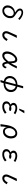

<svg xmlns="http://www.w3.org/2000/svg" viewBox="3480 -4400 1039 8040"><g transform="rotate(90 4000.0 -380.5)"><path d="M816.9 -680.2 763.2 -622.1Q621.1 -761.2 499.5 -761.2Q469.2 -761.2 448.7 -748.5Q418 -730 418 -696.3Q418 -656.2 459.5 -612.8Q488.3 -582.5 555.7 -538.6Q657.2 -472.2 688 -439.5Q741.7 -381.8 741.7 -284.7Q741.7 -152.3 647.9 -53.7Q558.1 41 429.7 41Q331.5 41 269 -20Q206.1 -81.1 206.1 -180.2Q206.1 -262.2 248 -334.5Q327.6 -470.2 502 -491.2Q409.2 -553.7 373.5 -599.1Q337.9 -644.5 337.9 -695.3Q337.9 -760.3 390.6 -798.3Q434.6 -830.1 500.5 -830.1Q649.4 -830.1 816.9 -680.2ZM524.4 -434.1Q451.2 -434.1 387.7 -379.4Q324.2 -324.2 303.7 -242.7Q296.4 -212.4 296.4 -182.6Q296.4 -126.5 323.7 -88.4Q361.8 -34.2 432.6 -34.2Q496.1 -34.2 555.7 -82Q624.5 -137.2 646.5 -222.2Q654.8 -255.4 654.8 -288.6Q654.8 -374 602.1 -411.6Q570.3 -434.1 524.4 -434.1Z M1696.8 -137.7Q1591.8 43.9 1449.2 43.9Q1369.6 43.9 1324.7 -5.9Q1285.6 -49.8 1285.6 -115.2Q1285.6 -159.2 1307.1 -217.3Q1342.3 -311 1447.8 -531.7L1463.9 -564.9H1567.9Q1452.6 -341.8 1396 -205.1Q1375 -153.3 1375 -122.6Q1375 -87.4 1393.1 -65.4Q1414.1 -39.1 1451.2 -39.1Q1543.9 -39.1 1619.6 -183.1Z M2845.7 -85Q2792 43.9 2696.8 43.9Q2636.7 43.9 2605.5 -5.4Q2581.1 -43.5 2568.8 -119.1Q2510.3 -48.3 2458.5 -11.2Q2381.8 43.9 2299.8 43.9Q2217.3 43.9 2172.9 -16.1Q2134.8 -67.4 2134.8 -147.5Q2134.8 -301.8 2245.6 -442.4Q2356 -583 2481.9 -583Q2564.9 -583 2599.1 -506.3Q2625.5 -446.8 2628.9 -321.8Q2700.2 -431.6 2751 -564.9H2846.7Q2758.3 -357.9 2639.6 -201.2Q2647 -116.2 2660.6 -79.1Q2675.8 -39.1 2703.1 -39.1Q2754.4 -39.1 2787.6 -144ZM2553.7 -220.7Q2553.7 -329.1 2539.1 -422.4Q2536.1 -441.4 2527.8 -458Q2506.8 -500 2462.9 -500Q2405.3 -500 2340.3 -429.2Q2273.9 -357.4 2244.6 -261.2Q2229 -209.5 2229 -161.1Q2229 -110.8 2246.1 -79.6Q2268.6 -39.1 2313 -39.1Q2376.5 -39.1 2445.8 -97.2Q2481.4 -127.4 2518.6 -173.8Q2553.7 -217.3 2553.7 -220.7Z M3588.9 -830.1H3678.2L3611.3 -586.9Q3720.2 -559.1 3774.9 -494.1Q3835.9 -422.9 3835.9 -316.9Q3835.9 -202.1 3765.6 -123Q3668 -13.2 3460.9 -8.8L3421.9 119.1H3331.1L3375 -17.1Q3282.2 -38.6 3229.5 -94.7Q3162.1 -166.5 3162.1 -274.9Q3162.1 -360.8 3210 -434.1Q3307.6 -583.5 3524.9 -590.8ZM3508.3 -520Q3420.4 -516.6 3357.9 -474.1Q3301.8 -436 3273.4 -376.5Q3251 -329.1 3251 -274.9Q3251 -203.1 3288.6 -152.3Q3324.7 -104 3394 -87.9ZM3590.3 -518.1 3478 -81.1Q3549.8 -84.5 3593.8 -101.1Q3665.5 -127.9 3705.6 -183.6Q3747.1 -241.2 3747.1 -316.9Q3747.1 -402.3 3696.8 -458.5Q3658.2 -501.5 3590.3 -518.1Z M4528.8 -666 4614.7 -879.9H4724.1L4592.3 -666ZM4689.9 -136.2 4742.2 -68.8Q4606.9 43.9 4445.3 43.9Q4357.4 43.9 4302.7 11.2Q4225.1 -35.2 4225.1 -128.9Q4225.1 -244.6 4359.9 -300.8Q4288.1 -352.1 4288.1 -423.3Q4288.1 -497.1 4354 -542.5Q4413.1 -583 4501 -583Q4636.2 -583 4764.2 -499L4715.3 -435.1Q4612.3 -506.8 4494.1 -506.8Q4450.2 -506.8 4420.9 -490.7Q4377.9 -466.8 4377.9 -418.5Q4377.9 -359.9 4438 -325.2Q4481 -337.4 4520 -337.4Q4574.2 -337.4 4607.4 -317.9Q4631.8 -303.7 4631.8 -286.1Q4631.8 -269 4607.9 -255.9Q4581.1 -241.2 4538.1 -241.2Q4489.7 -241.2 4436 -262.2Q4396.5 -251 4371.1 -233.9Q4316.9 -196.8 4316.9 -137.2Q4316.9 -79.1 4363.3 -51.3Q4393.1 -33.2 4439 -33.2Q4579.1 -33.2 4689.9 -136.2Z M5179.2 119.1Q5211.9 -178.2 5261.7 -317.9Q5300.8 -427.7 5369.1 -496.6Q5455.1 -583 5564.5 -583Q5672.4 -583 5732.4 -495.1Q5778.3 -427.2 5778.3 -326.2Q5778.3 -193.8 5709.5 -100.1Q5625 15.1 5487.8 15.1Q5397.9 15.1 5345.2 -49.3Q5315.9 -85.4 5301.3 -147Q5278.3 8.3 5275.4 119.1ZM5554.7 -505.9Q5498.5 -505.9 5446.3 -462.9Q5399.9 -424.8 5372.1 -366.7Q5343.3 -306.2 5343.3 -239.7Q5343.3 -164.1 5379.4 -116.2Q5419.4 -64 5487.8 -64Q5564.9 -64 5622.1 -133.3Q5686.5 -210.9 5686.5 -326.7Q5686.5 -405.8 5655.3 -452.6Q5619.1 -505.9 5554.7 -505.9Z M6742.2 -68.8Q6606.4 43.9 6445.3 43.9Q6357.9 43.9 6302.7 11.2Q6225.1 -34.7 6225.1 -128.9Q6225.1 -244.1 6359.9 -300.8Q6288.1 -352.1 6288.1 -423.3Q6288.1 -497.1 6354 -542.5Q6412.6 -583 6501 -583Q6635.7 -583 6764.2 -499L6715.3 -435.1Q6611.8 -506.8 6494.1 -506.8Q6450.2 -506.8 6420.9 -490.7Q6377.9 -466.8 6377.9 -418.5Q6377.9 -359.9 6438 -325.2Q6481.9 -337.4 6520 -337.4Q6573.7 -337.4 6607.4 -317.9Q6631.8 -303.7 6631.8 -286.1Q6631.8 -269 6607.9 -255.9Q6580.6 -241.2 6538.1 -241.2Q6490.2 -241.2 6436 -262.2Q6396.5 -251.5 6371.1 -233.9Q6316.9 -196.3 6316.9 -137.2Q6316.9 -79.1 6363.3 -51.3Q6393.6 -33.2 6439 -33.2Q6578.6 -33.2 6689.9 -136.2Z M7696.8 -137.7Q7591.8 43.9 7449.2 43.9Q7369.6 43.9 7324.7 -5.9Q7285.6 -49.8 7285.6 -115.2Q7285.6 -159.2 7307.1 -217.3Q7342.3 -311 7447.8 -531.7L7463.9 -564.9H7567.9Q7452.6 -341.8 7396 -205.1Q7375 -153.3 7375 -122.6Q7375 -87.4 7393.1 -65.4Q7414.1 -39.1 7451.2 -39.1Q7543.9 -39.1 7619.6 -183.1Z"/></g></svg>

Font: BIZ UDPGothic
Style: Regular
Weight: 400
Designer: TypeBank Co., Ltd.
Foundry: Morisawa Inc.
Version: Version 1.051